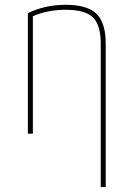

<svg xmlns="http://www.w3.org/2000/svg" viewBox="-20 -550 540 790"><path d="M250 -530.3Q338.9 -530.3 377 -493.2Q415 -456.1 415 -370.1V219.7H394.5V-370.1Q394.5 -447.3 362.3 -478.5Q330.1 -509.8 250 -509.8Q176.8 -509.8 115.2 -483.4V0H94.7V-496.1Q166 -530.3 250 -530.3Z"/></svg>

Font: Mgen+ 1mn thin
Style: Regular
Weight: 100
Designer: [Source Han Sans]
Ryoko NISHIZUKA  (kana & ideographs); Paul D. Hunt (Latin, Greek & Cyrillic); Wenlong ZHANG  (bopomofo
Version: Version 1.059.20150602